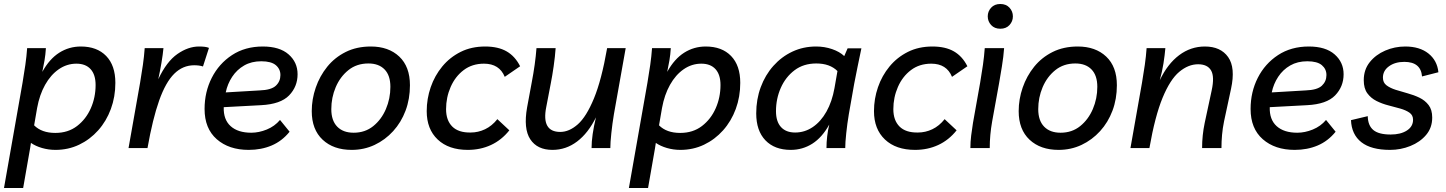

<svg xmlns="http://www.w3.org/2000/svg" viewBox="-30 -742 7243 962"><path d="M375 -509Q456 -509 502 -461.5Q548 -414 548 -327Q548 -257 525.5 -196Q503 -135 462 -89Q421 -43 366.5 -17Q312 9 248 9Q213 9 180.5 -0.5Q148 -10 125 -26L121 0L86 200H-10L83 -328Q91 -375 97 -417Q103 -459 106 -501H200Q198 -468 193 -439Q188 -410 182 -382Q218 -447 267 -478Q316 -509 375 -509ZM353 -423Q305 -423 264.5 -395Q224 -367 196 -317Q168 -267 156 -201L141 -114Q179 -76 247 -76Q311 -76 356 -110.5Q401 -145 425 -199.5Q449 -254 449 -316Q449 -368 424 -395.5Q399 -423 353 -423Z M987 -409Q969 -415 943 -415Q886 -415 843 -372.5Q800 -330 767.5 -238.5Q735 -147 709 0H614L672 -328Q680 -375 686 -417Q692 -459 695 -501H789Q786 -469 779 -427.5Q772 -386 763 -345Q805 -434 859 -471.5Q913 -509 967 -509Q983 -509 995.5 -507.5Q1008 -506 1017 -502Z M1216 9Q1117 9 1056 -44.5Q995 -98 995 -196Q995 -281 1031 -352Q1067 -423 1132.5 -466Q1198 -509 1287 -509Q1371 -509 1416 -469.5Q1461 -430 1461 -370Q1461 -308 1418.5 -264Q1376 -220 1278 -215L1091 -205Q1089 -143 1125.5 -110Q1162 -77 1229 -77Q1267 -77 1306.5 -93Q1346 -109 1373 -141L1421 -82Q1383 -35 1331 -13Q1279 9 1216 9ZM1279 -435Q1230 -435 1193.5 -414Q1157 -393 1133.5 -357.5Q1110 -322 1101 -279L1271 -289Q1329 -291 1352 -312.5Q1375 -334 1375 -366Q1375 -396 1352 -415.5Q1329 -435 1279 -435Z M1828 -509Q1917 -509 1970.5 -458.5Q2024 -408 2024 -315Q2024 -246 2002 -187.5Q1980 -129 1940 -85Q1900 -41 1847 -16Q1794 9 1732 9Q1641 9 1586.5 -42Q1532 -93 1532 -185Q1532 -245 1552 -303Q1572 -361 1609.5 -407.5Q1647 -454 1702 -481.5Q1757 -509 1828 -509ZM1742 -77Q1799 -77 1840 -110Q1881 -143 1903.5 -195.5Q1926 -248 1926 -307Q1926 -364 1897 -394Q1868 -424 1816 -424Q1757 -424 1715.5 -390.5Q1674 -357 1652 -305Q1630 -253 1630 -195Q1630 -138 1659.5 -107.5Q1689 -77 1742 -77Z M2314 9Q2218 9 2163 -43Q2108 -95 2108 -185Q2108 -247 2128 -305Q2148 -363 2186 -409Q2224 -455 2278 -482Q2332 -509 2401 -509Q2466 -509 2508.5 -484.5Q2551 -460 2576 -410L2499 -357Q2472 -423 2395 -423Q2336 -423 2293.5 -391Q2251 -359 2228 -306.5Q2205 -254 2205 -195Q2205 -139 2236 -108Q2267 -77 2328 -78Q2366 -78 2400.5 -94.5Q2435 -111 2462 -145L2522 -89Q2483 -40 2430 -15.5Q2377 9 2314 9Z M2738 9Q2662 9 2627 -44Q2592 -97 2611 -204L2634 -328Q2652 -421 2658 -501H2754Q2751 -458 2744 -409.5Q2737 -361 2730 -326L2707 -206Q2682 -81 2777 -81Q2822 -81 2865 -119Q2908 -157 2946 -249Q2984 -341 3012 -501H3105L3046 -170Q3038 -122 3033 -74.5Q3028 -27 3028 0H2934Q2934 -63 2956 -154Q2917 -75 2861.5 -33Q2806 9 2738 9Z M3506 -509Q3587 -509 3633 -461.5Q3679 -414 3679 -327Q3679 -257 3656.5 -196Q3634 -135 3593 -89Q3552 -43 3497.5 -17Q3443 9 3379 9Q3344 9 3311.5 -0.5Q3279 -10 3256 -26L3252 0L3217 200H3121L3214 -328Q3222 -375 3228 -417Q3234 -459 3237 -501H3331Q3329 -468 3324 -439Q3319 -410 3313 -382Q3349 -447 3398 -478Q3447 -509 3506 -509ZM3484 -423Q3436 -423 3395.5 -395Q3355 -367 3327 -317Q3299 -267 3287 -201L3272 -114Q3310 -76 3378 -76Q3442 -76 3487 -110.5Q3532 -145 3556 -199.5Q3580 -254 3580 -316Q3580 -368 3555 -395.5Q3530 -423 3484 -423Z M3932 9Q3851 9 3805 -39Q3759 -87 3759 -174Q3759 -244 3781.5 -305Q3804 -366 3845 -412Q3886 -458 3940.5 -483.5Q3995 -509 4059 -509Q4101 -509 4139 -496Q4177 -483 4200 -461L4217 -500H4286Q4276 -452 4267 -408.5Q4258 -365 4250 -323L4223 -170Q4215 -122 4210 -74.5Q4205 -27 4205 0H4111Q4111 -29 4114.5 -59Q4118 -89 4125 -118Q4089 -53 4040 -22Q3991 9 3932 9ZM3954 -78Q4002 -78 4042.5 -105.5Q4083 -133 4111 -183Q4139 -233 4151 -300L4166 -386Q4128 -424 4060 -424Q3996 -424 3951 -390Q3906 -356 3882 -301.5Q3858 -247 3858 -185Q3858 -133 3883 -105.5Q3908 -78 3954 -78Z M4555 9Q4459 9 4404 -43Q4349 -95 4349 -185Q4349 -247 4369 -305Q4389 -363 4427 -409Q4465 -455 4519 -482Q4573 -509 4642 -509Q4707 -509 4749.5 -484.5Q4792 -460 4817 -410L4740 -357Q4713 -423 4636 -423Q4577 -423 4534.5 -391Q4492 -359 4469 -306.5Q4446 -254 4446 -195Q4446 -139 4477 -108Q4508 -77 4569 -78Q4607 -78 4641.5 -94.5Q4676 -111 4703 -145L4763 -89Q4724 -40 4671 -15.5Q4618 9 4555 9Z M4832 0Q4832 -31 4836 -63Q4840 -95 4845 -126L4881 -328Q4889 -375 4895 -417Q4901 -459 4904 -501H5001Q4998 -458 4990 -409.5Q4982 -361 4976 -326L4941 -133Q4935 -99 4932 -66Q4929 -33 4929 0ZM4982 -598Q4953 -598 4936 -616.5Q4919 -635 4919 -660Q4919 -685 4936 -703.5Q4953 -722 4982 -722Q5011 -722 5028 -703.5Q5045 -685 5045 -660Q5045 -635 5028 -616.5Q5011 -598 4982 -598Z M5370 -509Q5459 -509 5512.5 -458.5Q5566 -408 5566 -315Q5566 -246 5544 -187.5Q5522 -129 5482 -85Q5442 -41 5389 -16Q5336 9 5274 9Q5183 9 5128.5 -42Q5074 -93 5074 -185Q5074 -245 5094 -303Q5114 -361 5151.5 -407.5Q5189 -454 5244 -481.5Q5299 -509 5370 -509ZM5284 -77Q5341 -77 5382 -110Q5423 -143 5445.5 -195.5Q5468 -248 5468 -307Q5468 -364 5439 -394Q5410 -424 5358 -424Q5299 -424 5257.5 -390.5Q5216 -357 5194 -305Q5172 -253 5172 -195Q5172 -138 5201.5 -107.5Q5231 -77 5284 -77Z M5634 0 5692 -328Q5700 -375 5706 -417Q5712 -459 5715 -501H5809Q5806 -466 5799.5 -424.5Q5793 -383 5781 -340Q5820 -422 5878 -465.5Q5936 -509 6007 -509Q6086 -509 6123.5 -456Q6161 -403 6138 -297L6103 -134Q6096 -100 6093 -66.5Q6090 -33 6090 0H5993Q5993 -64 6006 -126L6041 -289Q6056 -358 6038 -389Q6020 -420 5973 -420Q5924 -420 5878.5 -382Q5833 -344 5795 -252Q5757 -160 5729 0Z M6457 9Q6358 9 6297 -44.5Q6236 -98 6236 -196Q6236 -281 6272 -352Q6308 -423 6373.5 -466Q6439 -509 6528 -509Q6612 -509 6657 -469.5Q6702 -430 6702 -370Q6702 -308 6659.5 -264Q6617 -220 6519 -215L6332 -205Q6330 -143 6366.5 -110Q6403 -77 6470 -77Q6508 -77 6547.5 -93Q6587 -109 6614 -141L6662 -82Q6624 -35 6572 -13Q6520 9 6457 9ZM6520 -435Q6471 -435 6434.5 -414Q6398 -393 6374.5 -357.5Q6351 -322 6342 -279L6512 -289Q6570 -291 6593 -312.5Q6616 -334 6616 -366Q6616 -396 6593 -415.5Q6570 -435 6520 -435Z M6935 9Q6840 9 6791 -29.5Q6742 -68 6739 -140L6823 -160Q6824 -113 6851 -90.5Q6878 -68 6938 -68Q6988 -68 7019 -88Q7050 -108 7050 -142Q7050 -165 7032 -177.5Q7014 -190 6986 -198Q6958 -206 6926.5 -214Q6895 -222 6867 -236Q6839 -250 6821 -274.5Q6803 -299 6803 -340Q6803 -393 6833 -430.5Q6863 -468 6910.5 -488.5Q6958 -509 7011 -509Q7083 -509 7127 -474Q7171 -439 7177 -380L7095 -359Q7089 -432 7006 -432Q6960 -432 6929.5 -410Q6899 -388 6899 -353Q6899 -328 6917 -314.5Q6935 -301 6963 -292Q6991 -283 7022.5 -274.5Q7054 -266 7082 -252.5Q7110 -239 7128 -215.5Q7146 -192 7146 -153Q7146 -102 7115.5 -66Q7085 -30 7036.5 -10.5Q6988 9 6935 9Z"/></svg>

Font: Livvic Medium
Style: Italic
Weight: 500
Italic angle: -10°
Designer: Jacques Le Bailly, Baron von Fonthausen
Version: Version 1.001; ttfautohint (v1.8.2)